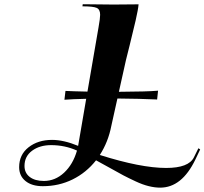

<svg xmlns="http://www.w3.org/2000/svg" viewBox="-20 -821 953 895"><path d="M913.1 -124.5 890.6 -77.1Q827.6 53.7 726.6 53.7Q701.2 53.7 672.9 46.6Q644.5 39.6 612.1 24.4Q579.6 9.3 554.4 -3.9Q529.3 -17.1 489.7 -39.6Q450.2 -62 427.7 -73.7Q382.3 -16.1 318.4 15.4Q254.4 46.9 179.7 46.9Q128.4 46.9 98.9 22.9Q69.3 -1 69.3 -42Q69.3 -100.1 113.3 -134.5Q157.2 -168.9 222.7 -168.9Q276.9 -168.9 344.2 -141.1L381.8 -360.4Q314.9 -358.9 286.1 -356.4L280.3 -356L285.2 -397H289.6Q314 -395.5 387.7 -394L439.5 -694.8Q446.8 -736.3 446.8 -752Q446.8 -777.3 430.4 -784.4Q414.1 -791.5 364.3 -791.5L365.7 -801.3L509.8 -799.8L626 -800.8Q624 -776.9 612.1 -724.9Q600.1 -672.9 584.5 -610.4Q568.8 -547.9 567.4 -542L534.2 -393.1Q670.4 -394 710.9 -397.9L716.8 -398.4L712.4 -356.9L707.5 -357.4Q637.7 -360.8 527.3 -361.8L499 -234.4Q484.4 -159.2 445.3 -98.6Q636.7 -38.1 754.4 -38.1Q859.4 -38.1 883.8 -87.4L904.8 -129.9ZM338.9 -119.1Q282.2 -144.5 218.3 -144.5Q165 -144.5 129.6 -118.4Q94.2 -92.3 94.2 -47.4Q94.2 -15.1 118.4 3.7Q142.6 22.5 184.6 22.5Q237.3 22.5 278.8 -16.1Q320.3 -54.7 338.9 -119.1Z"/></svg>

Font: QumpellkaNo12
Style: Regular
Weight: 500
Designer: gluk (gluksza@wp.pl)
Foundry: gluk (gluksza@wp.pl)
Version: Version 00.480